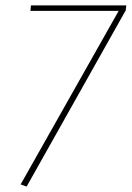

<svg xmlns="http://www.w3.org/2000/svg" viewBox="-20 -681 485 707"><path d="M445 -661 443 -643 78 6 56 -2 417 -641H92L94 -661Z"/></svg>

Font: Fira Sans Thin
Style: Italic
Weight: 250
Italic angle: -8°
Designer: Carrois Corporate & Edenspiekermann AG
Foundry: Carrois Corporate GbR & Edenspiekermann AG
Version: Version 4.203